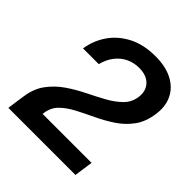

<svg xmlns="http://www.w3.org/2000/svg" viewBox="-199 -867 1001 1001"><g transform="rotate(45 301.0 -366.5)"><path d="M22 0 31 -65 36 -98.5Q45 -163 77.8 -207.5Q110.5 -252 156.5 -283.8Q202.5 -315.5 253.2 -340.5Q304 -365.5 349 -390.2Q394 -415 425 -445.8Q456 -476.5 462 -520Q469 -568.5 440.8 -599.2Q412.5 -630 356.5 -630Q317.5 -630 284.8 -614Q252 -598 228.5 -567.8Q205 -537.5 194 -494.5H78Q88 -560.5 125.2 -614.5Q162.5 -668.5 225.2 -700.8Q288 -733 374.5 -733Q450 -733 501 -706.2Q552 -679.5 575 -631.8Q598 -584 588.5 -520.5Q579.5 -456 547.5 -412.2Q515.5 -368.5 470.2 -338.5Q425 -308.5 375.8 -285.2Q326.5 -262 282.2 -239Q238 -216 208 -186.8Q178 -157.5 172 -114.5L170.5 -104H531.5L516.5 0Z"/></g></svg>

Font: Public Sans Thin SemiBold
Style: Italic
Weight: 600
Italic angle: -8°
Version: Version 2.001